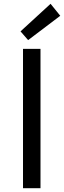

<svg xmlns="http://www.w3.org/2000/svg" viewBox="-20 -990 337 1010"><path d="M101 0H193V-733H101ZM128 -779 297 -907 246 -970 88 -825Z"/></svg>

Font: Source Han Sans KR
Style: Regular
Weight: 400
Designer: Ryoko NISHIZUKA 西塚涼子 (kana, bopomofo & ideographs); Paul D. Hunt (Latin, Greek & Cyrillic); Sandoll Communications 산돌커뮤니
Foundry: Adobe
Version: Version 2.004;hotconv 1.0.118;makeotfexe 2.5.65603